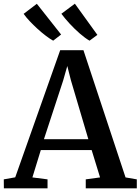

<svg xmlns="http://www.w3.org/2000/svg" viewBox="-34 -1020 760 1040"><path d="M48.5 -59.5 292 -748H418L646 -59L707 -48.5V0H430.5V-48.5L508 -59L462.5 -207H187L141.5 -59L223.5 -48.5V0H-13L-13.5 -48.5ZM444.5 -266 350 -585.5 330.5 -662.5 308 -583.5 204 -266ZM253.5 -800Q235.5 -810 213.5 -826.8Q191.5 -843.5 169 -864Q146.5 -884.5 126.8 -905.5Q107 -926.5 94 -945L165.5 -999.5L297 -833L254.5 -800ZM450.5 -800Q427 -813.5 398.2 -838.5Q369.5 -863.5 343 -892.2Q316.5 -921 298.5 -945.5L371.5 -1000L493.5 -831L451.5 -800Z"/></svg>

Font: Merriweather 36pt SemiBold
Style: Regular
Weight: 600
Version: Version 2.100